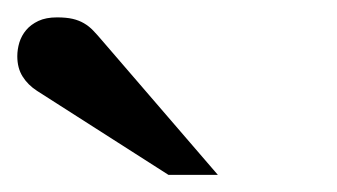

<svg xmlns="http://www.w3.org/2000/svg" viewBox="-20 -753 390 222"><path d="M174.8 -550.8 22.9 -647.9Q12.2 -654.8 6.1 -664.6Q0 -674.3 0 -688Q0 -695.8 2.4 -703.9Q4.9 -711.9 10.3 -718.3Q15.6 -724.6 24.4 -728.8Q33.2 -732.9 45.9 -732.9Q56.6 -732.9 64 -731.2Q71.3 -729.5 77.1 -726.1Q83 -722.7 87.9 -717.5Q92.8 -712.4 98.1 -706.1L231.9 -550.8Z"/></svg>

Font: BabelStone Ogham Pictish
Style: Regular
Weight: 400
Designer: Andrew West
Foundry: BabelStone
Version: Version 1.02 March 14, 2022